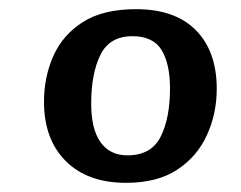

<svg xmlns="http://www.w3.org/2000/svg" viewBox="-20 -761 526 419"><path d="M255 -362Q171 -362 123.5 -409.5Q76 -457 76 -539Q76 -593 96.5 -639Q117 -685 161 -713Q205 -741 277 -741Q362 -741 407.5 -695Q453 -649 453 -567Q453 -513 431.5 -466Q410 -419 366.5 -390.5Q323 -362 255 -362ZM258 -422Q310 -422 330.5 -462.5Q351 -503 351 -568Q351 -622 332.5 -652Q314 -682 269 -682Q219 -682 199 -641Q179 -600 179 -535Q179 -479 199.5 -450.5Q220 -422 258 -422Z"/></svg>

Font: Literata 7pt SemiBold
Style: Italic
Weight: 600
Italic angle: -2°
Designer: Latin by Veronika Burian and Jose Scaglione. Greek by Irene Vlachou. Cyrillic by Vera Evstafieva
Foundry: TypeTogether
Version: Version 3.002